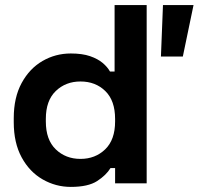

<svg xmlns="http://www.w3.org/2000/svg" viewBox="-20 -720 780 754"><path d="M34 -240V-256Q34 -337 65 -394Q96 -451 147 -480.5Q198 -510 258 -510Q303 -510 333.5 -499.5Q364 -489 383 -473Q402 -457 412 -439H430V-700H556V0H432V-60H414Q397 -32 361.5 -9Q326 14 258 14Q199 14 147.5 -15.5Q96 -45 65 -102Q34 -159 34 -240ZM432 -243V-253Q432 -325 393.5 -362.5Q355 -400 296 -400Q238 -400 199 -362.5Q160 -325 160 -253V-243Q160 -171 199 -133.5Q238 -96 296 -96Q354 -96 393 -133.5Q432 -171 432 -243ZM612 -498 620 -700H740L698 -498Z"/></svg>

Font: Space Grotesk Frontify
Style: Bold
Weight: 700
Designer: Florian Karsten
Version: Version 2.000